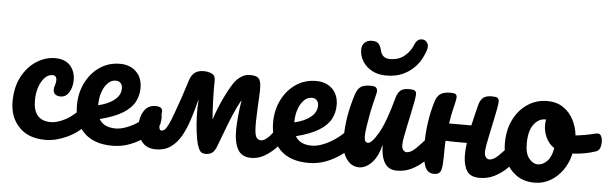

<svg xmlns="http://www.w3.org/2000/svg" viewBox="-48 -925 3510 1099"><g transform="rotate(5 1706.5 -375.5)"><path d="M240 5Q140 5 86.5 -52Q33 -109 33 -197Q33 -281 65.5 -341.5Q98 -402 149 -434Q200 -466 255 -466Q312 -466 341.5 -433Q371 -400 371 -350Q371 -310 353 -280Q335 -250 304 -250Q285 -250 273.5 -259Q262 -268 262 -284Q262 -299 267 -312.5Q272 -326 272 -341Q272 -368 247 -368Q224 -368 204 -347.5Q184 -327 172 -292.5Q160 -258 160 -215Q160 -99 261 -99Q299 -99 347 -125Q395 -151 443 -209Q451 -218 457.5 -220.5Q464 -223 470 -223Q484 -223 491 -210.5Q498 -198 498 -178Q498 -164 494.5 -147.5Q491 -131 479 -116Q430 -56 364 -25.5Q298 5 240 5Z M623 5Q517 5 459.5 -52.5Q402 -110 402 -208Q402 -278 430.5 -336.5Q459 -395 510 -430.5Q561 -466 628 -466Q685 -466 720.5 -431.5Q756 -397 756 -338Q756 -295 736.5 -258Q717 -221 669.5 -191.5Q622 -162 539 -141Q565 -95 634 -95Q663 -95 699 -109Q735 -123 771 -148.5Q807 -174 836 -209Q844 -218 850.5 -220.5Q857 -223 863 -223Q877 -223 884 -210.5Q891 -198 891 -178Q891 -164 888 -147.5Q885 -131 872 -116Q852 -92 815 -63.5Q778 -35 729 -15Q680 5 623 5ZM523 -221V-219Q583 -233 616.5 -261Q650 -289 650 -326Q650 -346 639.5 -357Q629 -368 611 -368Q586 -368 566 -348Q546 -328 534.5 -294.5Q523 -261 523 -221Z M1597 -223Q1611 -223 1618 -210.5Q1625 -198 1625 -178Q1625 -164 1622 -147Q1619 -130 1606 -115Q1583 -88 1555 -60Q1527 -32 1493.5 -13.5Q1460 5 1421 5Q1366 5 1343.5 -36.5Q1321 -78 1322 -150.5Q1323 -223 1338 -316H1336Q1314 -277 1294 -229.5Q1274 -182 1256.5 -134.5Q1239 -87 1223 -46Q1211 -14 1195.5 -4.5Q1180 5 1161 5Q1137 5 1127.5 -8.5Q1118 -22 1111 -45Q1104 -70 1098.5 -112Q1093 -154 1091 -203Q1089 -252 1093 -297H1091Q1076 -237 1058.5 -183Q1041 -129 1017 -87Q993 -45 958 -20.5Q923 4 873 4Q818 4 790.5 -34.5Q763 -73 763 -126Q763 -174 785.5 -208.5Q808 -243 851 -243Q896 -243 890 -208Q886 -184 883.5 -160.5Q881 -137 883.5 -121.5Q886 -106 897 -106Q905 -106 913.5 -112.5Q922 -119 934 -142.5Q946 -166 964 -216Q980 -259 997 -309.5Q1014 -360 1028 -406Q1038 -437 1057 -451.5Q1076 -466 1110 -466Q1135 -466 1155.5 -456Q1176 -446 1175 -417Q1174 -368 1176 -307.5Q1178 -247 1182 -198H1184Q1193 -228 1207 -262.5Q1221 -297 1237.5 -330.5Q1254 -364 1269 -389.5Q1284 -415 1294 -426Q1312 -446 1331.5 -456.5Q1351 -467 1376 -467Q1411 -467 1424 -453Q1437 -439 1438 -404Q1439 -381 1437 -348Q1435 -315 1433.5 -278.5Q1432 -242 1431 -208Q1430 -143 1438.5 -121.5Q1447 -100 1469 -100Q1509 -100 1570 -205Q1576 -215 1583.5 -219Q1591 -223 1597 -223Z M1750 5Q1644 5 1586.5 -52.5Q1529 -110 1529 -208Q1529 -278 1557.5 -336.5Q1586 -395 1637 -430.5Q1688 -466 1755 -466Q1812 -466 1847.5 -431.5Q1883 -397 1883 -338Q1883 -295 1863.5 -258Q1844 -221 1796.5 -191.5Q1749 -162 1666 -141Q1692 -95 1761 -95Q1790 -95 1826 -109Q1862 -123 1898 -148.5Q1934 -174 1963 -209Q1971 -218 1977.5 -220.5Q1984 -223 1990 -223Q2004 -223 2011 -210.5Q2018 -198 2018 -178Q2018 -164 2015 -147.5Q2012 -131 1999 -116Q1979 -92 1942 -63.5Q1905 -35 1856 -15Q1807 5 1750 5ZM1650 -221V-219Q1710 -233 1743.5 -261Q1777 -289 1777 -326Q1777 -346 1766.5 -357Q1756 -368 1738 -368Q1713 -368 1693 -348Q1673 -328 1661.5 -294.5Q1650 -261 1650 -221Z M2041 5Q1996 5 1967.5 -37Q1939 -79 1939 -140Q1939 -217 1949.5 -279Q1960 -341 1982 -410Q1991 -438 2008.5 -452Q2026 -466 2067 -466Q2090 -466 2098 -459Q2106 -452 2106 -438Q2106 -431 2101 -411Q2096 -391 2090 -366Q2084 -341 2079 -317Q2071 -274 2065 -235.5Q2059 -197 2059 -177Q2059 -155 2064.5 -147Q2070 -139 2080 -139Q2102 -139 2139.5 -204Q2177 -269 2215 -410Q2223 -439 2239 -452.5Q2255 -466 2289 -466Q2312 -466 2321 -460.5Q2330 -455 2330 -440Q2330 -426 2324.5 -397Q2319 -368 2311.5 -332Q2304 -296 2296 -259Q2288 -222 2282.5 -192Q2277 -162 2277 -145Q2277 -125 2285.5 -115Q2294 -105 2306 -105Q2328 -105 2356.5 -132Q2385 -159 2427 -209Q2435 -218 2441.5 -220.5Q2448 -223 2454 -223Q2468 -223 2475 -210.5Q2482 -198 2482 -178Q2482 -164 2479 -147.5Q2476 -131 2463 -116Q2441 -89 2411 -61Q2381 -33 2343 -14Q2305 5 2258 5Q2209 5 2187 -33.5Q2165 -72 2165 -136Q2148 -66 2113.5 -30.5Q2079 5 2041 5ZM2149 -532Q2102 -532 2067 -551.5Q2032 -571 2013.5 -602Q1995 -633 1995 -667Q1995 -693 2011 -708Q2027 -723 2052 -723Q2078 -723 2090 -711Q2102 -699 2109 -670Q2119 -628 2164 -628Q2215 -628 2248 -656.5Q2281 -685 2294 -719Q2302 -739 2312 -747.5Q2322 -756 2338 -756Q2355 -756 2366 -741Q2377 -726 2372 -704Q2365 -677 2349 -647Q2333 -617 2306 -591Q2279 -565 2240.5 -548.5Q2202 -532 2149 -532Z M2472 5Q2433 5 2418 -36.5Q2403 -78 2403 -163Q2403 -223 2412 -286Q2421 -349 2440 -410Q2449 -439 2468.5 -452.5Q2488 -466 2527 -466Q2547 -466 2555 -461Q2563 -456 2563 -442Q2563 -435 2558.5 -414Q2554 -393 2548 -370Q2545 -358 2541 -337Q2537 -316 2533 -290H2661Q2667 -318 2674.5 -348Q2682 -378 2690 -410Q2698 -439 2714 -452.5Q2730 -466 2764 -466Q2787 -466 2796 -460.5Q2805 -455 2805 -440Q2805 -426 2799.5 -397Q2794 -368 2786.5 -332Q2779 -296 2771 -259Q2763 -222 2757.5 -192Q2752 -162 2752 -145Q2752 -125 2760.5 -115Q2769 -105 2781 -105Q2803 -105 2831.5 -132Q2860 -159 2902 -209Q2910 -218 2916.5 -220.5Q2923 -223 2929 -223Q2943 -223 2950 -210.5Q2957 -198 2957 -178Q2957 -164 2954 -147.5Q2951 -131 2938 -116Q2915 -89 2885 -61Q2855 -33 2817.5 -14Q2780 5 2733 5Q2682 5 2661.5 -25.5Q2641 -56 2639 -111Q2638 -144 2644 -188Q2608 -188 2577.5 -188Q2547 -188 2522 -190Q2520 -169 2520 -151Q2520 -91 2518 -57Q2516 -23 2506.5 -9Q2497 5 2472 5Z M3050 5Q2988 5 2945.5 -25Q2903 -55 2882 -103Q2861 -151 2861 -205Q2861 -283 2890.5 -342Q2920 -401 2970.5 -434Q3021 -467 3083 -467Q3136 -467 3174 -441.5Q3212 -416 3233.5 -374.5Q3255 -333 3260 -285Q3284 -287 3314 -292.5Q3344 -298 3372 -305Q3380 -307 3386 -307Q3400 -307 3406.5 -293Q3413 -279 3413 -261Q3413 -213 3384 -204Q3322 -183 3252 -180Q3239 -124 3209 -82.5Q3179 -41 3138 -18Q3097 5 3050 5ZM3058 -101Q3088 -101 3112.5 -126.5Q3137 -152 3145 -202Q3113 -223 3097 -258Q3081 -293 3081 -329Q3081 -345 3084 -361Q3083 -361 3079 -361Q3041 -361 3013.5 -324Q2986 -287 2986 -214Q2986 -156 3009 -128.5Q3032 -101 3058 -101Z"/></g></svg>

Font: Pacifico
Style: Regular
Weight: 400
Designer: Vernon Adams
Foundry: Vernon Adams
Version: Version 3.010; ttfautohint (v1.8.4.7-5d5b)